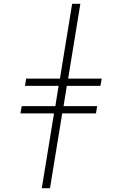

<svg xmlns="http://www.w3.org/2000/svg" viewBox="-20 -843 640 1006"><path d="M199 143 263 -249H87L94 -287H270L287 -393H111L117 -431H294L358 -823H401L337 -431H513L506 -393H330L313 -287H489L483 -249H306L242 143Z"/></svg>

Font: Iosevka Curly Slab XLtEx
Style: Italic
Weight: 200
Width: 7
Italic angle: -9°
Monospace: yes
Designer: Belleve Invis
Foundry: Belleve Invis
Version: Version 11.1.0; ttfautohint (v1.8.3)